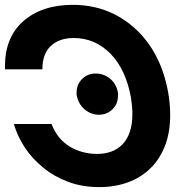

<svg xmlns="http://www.w3.org/2000/svg" viewBox="-54 -757 790 787"><path d="M352.6 9.9Q283 9.9 225.7 -11.5Q168.3 -33 123.9 -69.2Q76.3 -108 46.7 -153.9Q17 -199.9 2.8 -248.6H157.3Q180.8 -187.5 231.2 -156.6Q282 -126.1 344.5 -126.1Q376.1 -126.1 402.5 -135.8Q429 -145.6 448.2 -165.5Q467.3 -185.4 478 -216.1Q488.6 -246.8 488.6 -289.1Q488.6 -318.5 483.3 -354.4Q462.4 -471.9 399.1 -536.6Q335.6 -601.2 248.2 -601.2Q188.9 -601.2 154.1 -568.5Q119.7 -536.2 119.7 -472.7H-33.7V-484.4Q-33.7 -602.6 39.4 -668.3Q115.8 -737.2 245.7 -737.2Q290.5 -737.2 333.8 -727.5Q377.1 -717.7 417.4 -697.3Q457.7 -676.8 493.6 -645.6Q529.5 -614.3 559.3 -571.7Q600.9 -510.7 622.2 -435Q643.5 -359.7 643.5 -285.9Q643.8 -215.9 622.9 -160.9Q601.9 -105.8 563.4 -67.8Q524.9 -29.8 471.2 -9.9Q417.6 9.9 352.6 9.9ZM350.5 -286.6Q318.2 -286.6 291.5 -310Q264.9 -333.5 259.6 -371.8Q259.6 -390.3 264.2 -404.5Q268.8 -418.7 280.9 -431.5Q304 -455.6 337.7 -455.6Q373.6 -455.6 399.9 -432.2Q425.8 -409.1 430 -371.8Q430 -352.6 425.6 -338.4Q421.2 -324.2 409.1 -311.1Q386 -286.6 350.5 -286.6Z"/></svg>

Font: Linik Sans
Style: Bold Italic
Weight: 700
Italic angle: 9°
Designer: Fonts by Rasmus Andersson / Changes by Cristiano Sobral with parts from Marc Monis
Foundry: rsms
Version: Version 3.020; ttfautohint (v1.6)